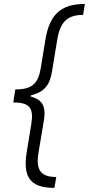

<svg xmlns="http://www.w3.org/2000/svg" viewBox="-20 -781 440 949"><path d="M204.2 -583.8 181.8 -446C168.7 -366.8 137.8 -339.1 57.2 -339.1H55.8L45.5 -274.5H46.9C126.8 -274.5 147.7 -246.8 134.6 -167.6L112.2 -29.8C92.3 92 126.8 147.7 248.9 147.7L258.2 93.8C177.9 93.8 156.2 56.5 170.8 -29.8L197.1 -186.4C206.7 -247.2 195.7 -287.6 132.1 -303.6L133.2 -310C202.4 -326 227.3 -366.1 236.9 -427.2L262.8 -583.8C276.6 -670.1 311.1 -707.4 390.6 -707.4L399.5 -761.4C277.3 -761.4 224.1 -705.6 204.2 -583.8Z"/></svg>

Font: TID UI Light
Style: Italic
Weight: 300
Italic angle: -9.39999°
Designer: The TID Project Authors
Foundry: Bakken & Bæck
Version: Version 1.001;hotconv 1.0.109;makeotfexe 2.5.65596